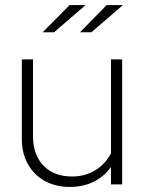

<svg xmlns="http://www.w3.org/2000/svg" viewBox="-20 -726 569 756"><path d="M254 10Q199 10 156.5 -13.5Q114 -37 90 -79.5Q66 -122 66 -178V-492H110V-190Q110 -117 151 -74Q192 -31 264 -31Q314 -31 354 -55Q394 -79 417 -122V-492H461V0H417V-68Q359 10 254 10ZM148 -599 254 -706H317L193 -599ZM295 -599 400 -706H464L340 -599Z"/></svg>

Font: Red Hat Display
Style: Regular
Weight: 300
Designer: Pentagram, MCKL
Foundry: Pentagram, MCKL
Version: Version 1.023